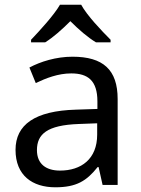

<svg xmlns="http://www.w3.org/2000/svg" viewBox="-20 -786 601 816"><path d="M325 -766H235C209 -721 149 -656 112 -617V-606H172C207 -628 243 -660 279 -696C315 -660 353 -627 388 -606H450V-617C412 -655 349 -721 325 -766ZM288 -545C218 -545 152 -524 105 -499L132 -433C176 -454 227 -474 283 -474C353 -474 394 -444 394 -355V-323L303 -320C128 -315 46 -256 46 -149C46 -40 118 10 215 10C305 10 348 -17 395 -76H399L416 0H480V-365C480 -490 418 -545 288 -545ZM314 -259 393 -262V-214C393 -110 325 -61 235 -61C177 -61 137 -88 137 -148C137 -216 180 -254 314 -259Z"/></svg>

Font: Noto Sans Psalter Pahlavi
Style: Regular
Weight: 400
Designer: Monotype Design Team
Foundry: Monotype Imaging Inc.
Version: Version 2.002